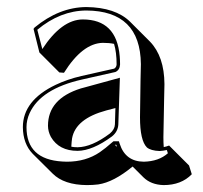

<svg xmlns="http://www.w3.org/2000/svg" viewBox="-20 -459 577 545"><path d="M310.1 -47.9H306.2L312 -42Q311 -45.4 310.1 -47.9ZM182.6 -42.5Q190.9 -41 200.2 -41Q240.7 -41.5 292 -80.1Q305.7 -91.8 306.2 -106L307.6 -152.3L281.7 -145.5Q194.8 -122.1 184.6 -66.4Q183.1 -56.2 182.6 -45.4Q182.6 -43.5 182.6 -42.5ZM444.8 -41.5Q452.6 -43 460 -45.9L516.6 10.7L524.4 35.6Q494.6 66.4 444.3 66.4Q408.7 65.4 387.2 44.4L356.4 13.7Q302.7 58.1 258.8 64.5Q244.1 66.4 226.6 66.4Q161.6 65.9 129.4 33.7L72.8 -22.5Q45.4 -50.8 44.9 -98.1Q44.9 -173.8 138.2 -218.3Q170.9 -233.9 210.9 -243.2L304.2 -264.2Q310.5 -268.1 311 -275.9Q311 -310.5 303.7 -334.5Q290 -337.4 271.5 -337.4Q213.9 -335.9 161.6 -252.4L148.4 -253.4L91.8 -310.1L75.2 -377L78.1 -380.9Q147.9 -438.5 225.1 -439Q307.6 -438 349.1 -397.5L405.8 -340.8Q446.3 -298.8 446.8 -220.2Q446.8 -215.8 445.8 -174.8Q443.8 -87.9 443.8 -69.3Q443.8 -53.7 444.8 -41.5ZM317.4 -58.1 319.8 -50.8Q335.9 -0.5 388.2 0Q430.7 -1 456.5 -23.9L453.6 -33.2Q442.4 -30.8 433.1 -30.3Q408.2 -31.2 397 -40.5Q377.4 -60.1 377.4 -126Q377.4 -144 378.9 -231.9Q379.9 -272.5 379.9 -276.9Q378.4 -428.2 225.1 -429.2Q150.9 -428.7 85.9 -374.5L100.1 -319.8Q154.8 -403.3 214.8 -403.8Q311 -403.8 319.8 -299.3Q320.8 -287.6 320.8 -275.9Q319.8 -259.8 307.1 -254.4H306.6L213.4 -233.4Q95.7 -207 64 -137.7Q55.2 -118.2 55.2 -98.1Q55.2 -6.3 157.2 -0.5Q164.1 0 169.9 0Q223.6 0 263.2 -26.9Q278.8 -37.6 299.3 -55.7L302.2 -58.1ZM320.3 -238.3 315.9 -106Q314.9 -85.4 297.9 -71.8Q242.7 -31.2 200.2 -30.8Q147.5 -30.8 124.5 -70.3Q116.2 -85.9 116.2 -102.1Q116.2 -178.7 209.5 -208Q216.3 -210 222.2 -211.4Z"/></svg>

Font: Linux Biolinum Shadow O
Style: Regular
Weight: 400
Designer: Philipp H. Poll
Foundry: Philipp H. Poll
Version: Version 1.0.4